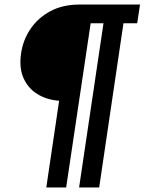

<svg xmlns="http://www.w3.org/2000/svg" viewBox="-20 -743 637 846"><path d="M184 83 240.5 -299Q186 -303 144.8 -328.5Q103.5 -354 83.5 -399.2Q63.5 -444.5 73 -508.5Q81.5 -567 114.5 -615.8Q147.5 -664.5 202.2 -693.8Q257 -723 330 -723H597L584.5 -640.5H524L417 83H328.5L436 -640.5H379.5L271.5 83Z"/></svg>

Font: Public Sans Thin
Style: Bold Italic
Weight: 700
Italic angle: -8°
Version: Version 2.001